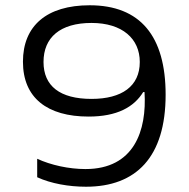

<svg xmlns="http://www.w3.org/2000/svg" viewBox="-20 -699 715 728"><path d="M306 9C496 9 608 -103 608 -340C608 -562 512 -679 320 -679C157 -679 67 -601 67 -465C67 -328 159 -257 316 -257C424 -257 488 -293 523 -350H528C537 -204 489 -58 304 -58C241 -58 173 -73 121 -97V-27C173 -3 241 9 306 9ZM145 -464C145 -557 208 -612 327 -612C444 -612 510 -552 510 -464C510 -372 442 -324 327 -324C207 -324 145 -373 145 -464Z"/></svg>

Font: LT Wave Text Light
Style: Regular
Weight: 300
Designer: Daniel Lyons
Version: Version 2.5 (Glyphs App)